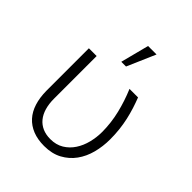

<svg xmlns="http://www.w3.org/2000/svg" viewBox="-213 -888 1025 1025"><g transform="rotate(45 300.0 -375.0)"><path d="M150.9 -528.3V-206.5Q150.9 -167.5 159.9 -136.5Q168.9 -105.5 186.5 -84Q204.1 -62.5 230 -51Q255.9 -39.6 289.6 -39.6Q333 -39.6 365 -59.1Q397 -78.6 417.7 -110.4Q438.5 -142.1 448.5 -182.1Q458.5 -222.2 458.5 -263.7Q458 -332 441.9 -398.4Q425.8 -464.8 398.9 -528.3H463.4Q474.6 -499.5 484.4 -468.8Q494.1 -438 501.5 -405.3Q508.8 -372.6 512.7 -337.6Q516.6 -302.7 516.6 -264.6Q516.6 -211.4 503.7 -161.9Q490.7 -112.3 463.1 -74.2Q435.5 -36.1 393.1 -13.2Q350.6 9.8 292 9.8Q242.7 9.8 205.6 -5.1Q168.5 -20 143.3 -47.9Q118.2 -75.7 105.5 -116Q92.8 -156.2 92.3 -207.5V-528.3ZM307.1 -760.3H371.1L301.3 -599.6H265.6Z"/></g></svg>

Font: Roboto Mono Light
Style: Regular
Weight: 300
Designer: Google
Version: Version 2.000985; 2015; ttfautohint (v1.3)